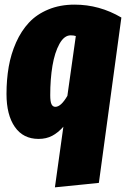

<svg xmlns="http://www.w3.org/2000/svg" viewBox="-20 -574 539 821"><path d="M214.8 227.1 251 -32.2Q228 -6.3 202.9 6.8Q177.7 20 145 20Q79.1 20 43.5 -31.2Q7.8 -82.5 7.8 -171.9Q7.8 -233.9 17.3 -288.6Q26.9 -343.3 48.8 -392.6Q70.8 -441.9 103.8 -477.3Q136.7 -512.7 186.5 -533.4Q236.3 -554.2 298.8 -554.2Q405.3 -554.2 499 -499L402.8 208ZM216.8 -117.2Q240.7 -117.2 268.1 -164.1L304.2 -419.9Q295.4 -422.9 282.2 -422.9Q254.4 -422.9 234.1 -386.2Q213.9 -349.6 204.3 -292.7Q194.8 -235.8 194.8 -167Q194.8 -139.6 200.2 -128.4Q205.6 -117.2 216.8 -117.2Z"/></svg>

Font: Fira Sans Compressed Heavy
Style: Italic
Weight: 900
Width: 3
Italic angle: -8°
Designer: Carrois Corporate & Edenspiekermann AG
Foundry: Carrois Corporate GbR & Edenspiekermann AG
Version: Version 4.203;PS 004.203;hotconv 1.0.88;makeotf.lib2.5.64775